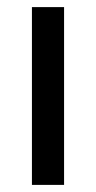

<svg xmlns="http://www.w3.org/2000/svg" viewBox="-20 -520 269 540"><path d="M160.2 0H69.8V-500H160.2Z"/></svg>

Font: Perun
Style: Regular
Weight: 400
Version: Version 1.0000